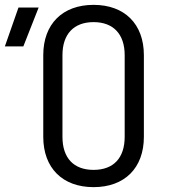

<svg xmlns="http://www.w3.org/2000/svg" viewBox="-85 -760 705 790"><path d="M300 10C428 10 507 -69 507 -197V-533C507 -661 428 -740 300 -740C172 -740 93 -661 93 -533V-197C93 -69 172 10 300 10ZM11 -569 74 -729H-9L-65 -569ZM300 -61C218 -61 172 -110 172 -197V-533C172 -620 219 -669 300 -669C381 -669 428 -620 428 -533V-197C428 -110 382 -61 300 -61Z"/></svg>

Font: Tekne LDO Light
Style: Regular
Weight: 300
Monospace: yes
Designer: Alessio Laiso, Mario Rullo, Paolo Rosset
Foundry: Alessio Laiso
Version: Version 1.000;hotconv 1.0.109;makeotfexe 2.5.65596